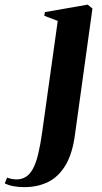

<svg xmlns="http://www.w3.org/2000/svg" viewBox="-149 -534 430 808"><path d="M166.5 32.5Q156 112.5 126.8 161.2Q97.5 210 53.5 231.8Q9.5 253.5 -46.5 253.5Q-71.5 253.5 -92.8 249.5Q-114 245.5 -129 237.5L-119 213.5Q-109.5 217 -99.5 219Q-89.5 221 -80.5 221Q-57 221 -39.8 210Q-22.5 199 -9.8 175Q3 151 12.2 112.2Q21.5 73.5 29 18.5L94 -446L37.5 -467.5L40 -483L220 -514.5L240 -498Z"/></svg>

Font: Merriweather 144pt
Style: Bold Italic
Weight: 700
Italic angle: -7.8°
Version: Version 2.101